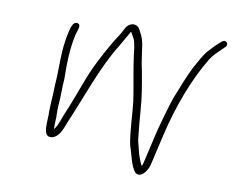

<svg xmlns="http://www.w3.org/2000/svg" viewBox="-65 -587 864 709"><g transform="rotate(10 367.5 -232.5)"><path d="M132.7 -185 131 -156 130.2 -131C132.9 -104.9 117.4 -35.1 154.4 -40.5C180.7 -44.3 193.2 -74.9 202.3 -101C248 -207 286.9 -327 343 -416C360.6 -446.4 363.1 -451 376.7 -475C377.8 -474.3 378.6 -473.3 379 -472L390.4 -452C397.3 -438.7 400.7 -406.1 402.6 -388C409.7 -334.1 421.8 -278.9 429.7 -224C435.9 -173.2 436.3 -107.2 446.9 -60C458.3 -29 463 9.1 482.2 34C504.3 53.3 528.4 19.8 534.2 -5L560.5 -119C586.6 -232.3 628.4 -341.7 677.7 -423C688.7 -441.2 703.3 -454.2 718.3 -469L728.6 -479C743.9 -492.6 726.6 -510.4 711.5 -496L701.4 -487C688.4 -475.5 678.3 -463.6 667.4 -452C651.2 -433.2 639.7 -408.5 625.9 -385C606.5 -347.5 589.9 -301.3 573.3 -261C564.4 -237 538.6 -145.7 532.5 -119L506.2 -5C505.2 -1 503.7 2.7 501.6 6C492.6 -11.5 486.1 -28.1 481.3 -49C477 -70.9 472.4 -75.6 470.5 -102L466.1 -145.5C464.6 -160.5 463.3 -176 462.3 -192C459.1 -244.9 449.8 -293.4 441 -342C433.4 -373.7 431.2 -402.9 425.7 -436C420.9 -462.6 414.6 -470.9 405.1 -490C393.5 -509.3 368 -507.9 354.4 -487C341.1 -461.1 337.7 -456.6 318.3 -426C298.7 -392 292.1 -380.7 275.1 -347C243 -287 218.1 -203.5 190.6 -141C180.2 -117.1 173.1 -88.2 159.6 -72C158.8 -74 158.5 -76 159 -78C158.5 -84.7 158.6 -91.5 159.2 -98.5C161.3 -121.6 158 -136.9 160.2 -161L161.9 -190L162.8 -220C162.1 -239.8 165.9 -257 164.5 -275C163.7 -318.1 165 -376.8 176.7 -427.5C181.1 -446.6 193.9 -468.7 176.5 -472C157.9 -475.5 152.9 -445.7 148.7 -427.5C133.9 -363.2 139.5 -298.7 135.3 -244C133.7 -224.9 134.2 -202.4 132.7 -185Z"/></g></svg>

Font: HoneyBee
Style: XLitIt
Weight: 200
Foundry: Cannot Into Space Fonts
Version: Version 0.89